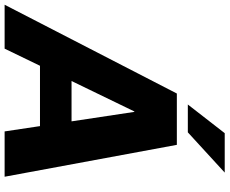

<svg xmlns="http://www.w3.org/2000/svg" viewBox="-140 -870 970 811"><g transform="rotate(90 344.5 -465.0)"><path d="M145 0H-40.5L334.5 -727.5H551.3L686 0H494.6L472.2 -149.4H217.3ZM281.7 -282.7H452.1L412.1 -547.9H410.2ZM380.9 -773.9 502 -929.7H668.5L498.5 -773.9Z"/></g></svg>

Font: Inter Display Extra Bold
Style: Italic
Weight: 800
Italic angle: -9.39999°
Designer: Rasmus Andersson
Foundry: rsms
Version: Version 4.000;git-4fc901f